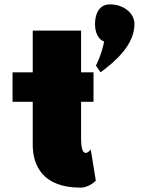

<svg xmlns="http://www.w3.org/2000/svg" viewBox="-20 -844 673 879"><path d="M483.1 -824C436.1 -824 415 -784 415 -734C415 -694 430.3 -663 456.8 -654C444 -589 419.2 -544 419.2 -544L440.3 -513C511.8 -565 595.6 -641 595.6 -734C595.6 -784 545.6 -824 483.1 -824ZM129.9 -513H37.4V-378H129.9V-181C129.9 -90 172.4 15 348.7 15C388.6 15 418.7 -17 418.7 -17L395.5 -160C395.5 -160 384.4 -144 372.3 -144C357.5 -144 351.2 -167 351.2 -215V-378H408.1V-513H351.2V-704H129.9Z"/></svg>

Font: Blink
Style: Wide
Weight: 400
Designer: Mew Too
Foundry: Cannot Into Space Fonts
Version: Version 001.000